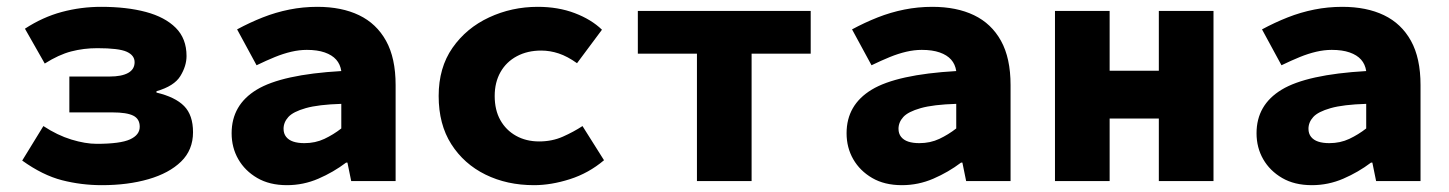

<svg xmlns="http://www.w3.org/2000/svg" viewBox="-20 -530 4240 562"><path d="M278 12Q218 12 161.5 -2.5Q105 -17 45 -60L107 -161Q148 -134 189 -121.5Q230 -109 263 -109Q332 -109 360.5 -122Q389 -135 389 -159Q389 -182 370 -191.5Q351 -201 309 -201H183V-306H301Q336 -306 355 -316.5Q374 -327 374 -348Q374 -368 351 -378.5Q328 -389 265 -389Q225 -389 188.5 -379.5Q152 -370 111 -344L53 -446Q105 -480 161 -495Q217 -510 276 -510Q351 -510 407 -495Q463 -480 494.5 -448.5Q526 -417 526 -366Q526 -337 508 -307.5Q490 -278 438 -263V-259Q493 -246 519 -219.5Q545 -193 545 -143Q545 -91 510 -57Q475 -23 414.5 -5.5Q354 12 278 12Z M820 12Q769 12 733 -9Q697 -30 677.5 -64Q658 -98 658 -140Q658 -223 731.5 -267.5Q805 -312 979 -322Q976 -342 964 -355.5Q952 -369 930.5 -376.5Q909 -384 878 -384Q856 -384 832.5 -378.5Q809 -373 784.5 -363Q760 -353 731 -339L674 -444Q711 -464 749 -479Q787 -494 827 -502Q867 -510 909 -510Q980 -510 1031 -485.5Q1082 -461 1110 -410.5Q1138 -360 1138 -281V0H1008L997 -54H993Q956 -26 912 -7Q868 12 820 12ZM871 -111Q903 -111 929.5 -123.5Q956 -136 979 -154V-226Q912 -224 875 -213.5Q838 -203 824 -187.5Q810 -172 810 -153Q810 -139 817.5 -129.5Q825 -120 838.5 -115.5Q852 -111 871 -111Z M1543 12Q1464 12 1401 -19Q1338 -50 1301 -108Q1264 -166 1264 -249Q1264 -332 1304.5 -390Q1345 -448 1411.5 -479Q1478 -510 1554 -510Q1614 -510 1662.5 -491.5Q1711 -473 1742 -443L1669 -345Q1641 -365 1615.5 -373.5Q1590 -382 1564 -382Q1524 -382 1493 -365.5Q1462 -349 1445 -319Q1428 -289 1428 -249Q1428 -208 1444.5 -178.5Q1461 -149 1490.5 -132.5Q1520 -116 1558 -116Q1596 -116 1627.5 -130Q1659 -144 1685 -161L1748 -61Q1703 -23 1648 -5.5Q1593 12 1543 12Z M2020 0V-373H1847V-498H2353V-373H2180V0Z M2620 12Q2569 12 2533 -9Q2497 -30 2477.5 -64Q2458 -98 2458 -140Q2458 -223 2531.5 -267.5Q2605 -312 2779 -322Q2776 -342 2764 -355.5Q2752 -369 2730.5 -376.5Q2709 -384 2678 -384Q2656 -384 2632.5 -378.5Q2609 -373 2584.5 -363Q2560 -353 2531 -339L2474 -444Q2511 -464 2549 -479Q2587 -494 2627 -502Q2667 -510 2709 -510Q2780 -510 2831 -485.5Q2882 -461 2910 -410.5Q2938 -360 2938 -281V0H2808L2797 -54H2793Q2756 -26 2712 -7Q2668 12 2620 12ZM2671 -111Q2703 -111 2729.5 -123.5Q2756 -136 2779 -154V-226Q2712 -224 2675 -213.5Q2638 -203 2624 -187.5Q2610 -172 2610 -153Q2610 -139 2617.5 -129.5Q2625 -120 2638.5 -115.5Q2652 -111 2671 -111Z M3068 0V-498H3228V-323H3372V-498H3532V0H3372V-183H3228V0Z M3820 12Q3769 12 3733 -9Q3697 -30 3677.5 -64Q3658 -98 3658 -140Q3658 -223 3731.5 -267.5Q3805 -312 3979 -322Q3976 -342 3964 -355.5Q3952 -369 3930.5 -376.5Q3909 -384 3878 -384Q3856 -384 3832.5 -378.5Q3809 -373 3784.5 -363Q3760 -353 3731 -339L3674 -444Q3711 -464 3749 -479Q3787 -494 3827 -502Q3867 -510 3909 -510Q3980 -510 4031 -485.5Q4082 -461 4110 -410.5Q4138 -360 4138 -281V0H4008L3997 -54H3993Q3956 -26 3912 -7Q3868 12 3820 12ZM3871 -111Q3903 -111 3929.5 -123.5Q3956 -136 3979 -154V-226Q3912 -224 3875 -213.5Q3838 -203 3824 -187.5Q3810 -172 3810 -153Q3810 -139 3817.5 -129.5Q3825 -120 3838.5 -115.5Q3852 -111 3871 -111Z"/></svg>

Font: Source Code Pro ExtraBold
Style: Regular
Weight: 800
Monospace: yes
Designer: Paul D. Hunt, Teo Tuominen
Foundry: Adobe Systems Incorporated
Version: Version 1.018;hotconv 1.0.116;makeotfexe 2.5.65601